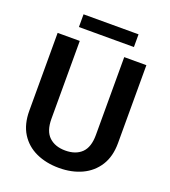

<svg xmlns="http://www.w3.org/2000/svg" viewBox="-155 -973 967 1094"><g transform="rotate(20 328.5 -425.5)"><path d="M463.4 -710.9H597.7V-238.8Q597.7 -157.2 562.5 -101.8Q527.3 -46.4 466.8 -18.3Q406.2 9.8 329.1 9.8Q251 9.8 189.9 -18.3Q128.9 -46.4 94.2 -101.8Q59.6 -157.2 59.6 -238.8V-710.9H193.8V-238.8Q193.8 -164.6 230.5 -130.1Q267.1 -95.7 329.1 -95.7Q392.1 -95.7 427.7 -130.1Q463.4 -164.6 463.4 -238.8ZM495.6 -860.8V-783.7H162.1V-860.8Z"/></g></svg>

Font: Vazirmatn RD UI FD SemiBold
Style: Regular
Weight: 600
Designer: Saber Rastikerdar
Foundry: Saber Rastikerdar
Version: Version 33.003